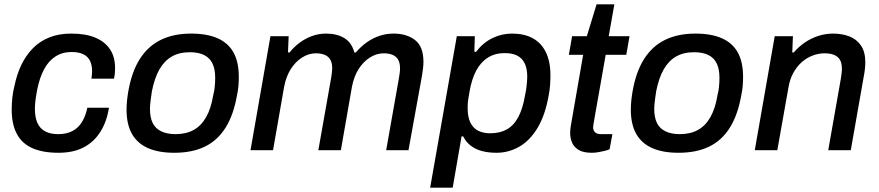

<svg xmlns="http://www.w3.org/2000/svg" viewBox="-20 -693 4055 886"><path d="M250 12Q178 12 130 -9Q82 -30 58 -74.5Q34 -119 34 -187Q34 -215 37 -243Q40 -271 47 -298Q58 -351 79 -394.5Q100 -438 132 -470.5Q164 -503 208 -520.5Q252 -538 309 -538Q376 -538 420.5 -519Q465 -500 488 -465Q511 -430 511 -379Q511 -368 510 -355.5Q509 -343 506 -330H402Q403 -339 404 -347.5Q405 -356 405 -365Q405 -392 395.5 -412Q386 -432 365 -442.5Q344 -453 311 -453Q268 -453 236 -432.5Q204 -412 183 -372.5Q162 -333 151 -276Q147 -256 145 -241Q143 -226 142 -214Q141 -202 141 -192Q141 -151 153 -125Q165 -99 189 -86.5Q213 -74 248 -74Q288 -74 315.5 -89Q343 -104 359.5 -132Q376 -160 383 -196H483Q473 -133 444 -86Q415 -39 367 -13.5Q319 12 250 12Z M784 12Q712 12 663 -9.5Q614 -31 589 -75Q564 -119 564 -187Q564 -206 566 -227Q568 -248 572 -271Q588 -363 626 -422Q664 -481 723 -509.5Q782 -538 862 -538Q935 -538 984 -516.5Q1033 -495 1057.5 -451Q1082 -407 1082 -338Q1082 -319 1080.5 -298.5Q1079 -278 1074 -255Q1058 -163 1021 -104Q984 -45 925.5 -16.5Q867 12 784 12ZM790 -74Q839 -74 874 -93.5Q909 -113 931.5 -153Q954 -193 964 -254Q969 -274 970.5 -288.5Q972 -303 972.5 -314Q973 -325 973 -334Q973 -374 960.5 -400Q948 -426 922 -439Q896 -452 856 -452Q807 -452 772.5 -432Q738 -412 715.5 -372.5Q693 -333 681 -272Q678 -252 676 -237Q674 -222 673 -211.5Q672 -201 672 -191Q672 -151 684.5 -125.5Q697 -100 724 -87Q751 -74 790 -74Z M1136 0 1228 -526H1312L1309 -451H1316Q1339 -479 1365.5 -498Q1392 -517 1422 -527.5Q1452 -538 1485 -538Q1534 -538 1568.5 -517.5Q1603 -497 1615 -451H1622Q1646 -479 1673 -498Q1700 -517 1731 -527.5Q1762 -538 1796 -538Q1857 -538 1895.5 -508Q1934 -478 1934 -408Q1934 -393 1932 -376.5Q1930 -360 1927 -342L1865 0H1762L1821 -333Q1823 -346 1824.5 -356.5Q1826 -367 1826 -377Q1826 -404 1816.5 -419Q1807 -434 1790 -440.5Q1773 -447 1751 -447Q1718 -447 1687.5 -428Q1657 -409 1635 -374.5Q1613 -340 1604 -292L1553 0H1449L1508 -333Q1510 -346 1511.5 -357Q1513 -368 1513 -377Q1513 -404 1503.5 -419Q1494 -434 1477 -440.5Q1460 -447 1438 -447Q1405 -447 1374.5 -428Q1344 -409 1322 -374.5Q1300 -340 1291 -292L1240 0Z M1965 173 2088 -526H2171L2169 -454H2177Q2209 -496 2252 -517Q2295 -538 2343 -538Q2399 -538 2438.5 -516.5Q2478 -495 2499 -452Q2520 -409 2520 -346Q2520 -325 2518.5 -302Q2517 -279 2512 -253Q2496 -162 2461 -103.5Q2426 -45 2377 -16.5Q2328 12 2271 12Q2234 12 2204 4Q2174 -4 2152 -21Q2130 -38 2117 -64H2110L2069 173ZM2242 -78Q2287 -78 2319 -96Q2351 -114 2371.5 -152.5Q2392 -191 2402 -249Q2407 -272 2409 -288Q2411 -304 2412 -316.5Q2413 -329 2413 -339Q2413 -377 2401 -401Q2389 -425 2366.5 -436.5Q2344 -448 2309 -448Q2265 -448 2232 -427.5Q2199 -407 2178 -368Q2157 -329 2147 -272Q2144 -253 2141.5 -239Q2139 -225 2138.5 -214.5Q2138 -204 2138 -194Q2138 -152 2151 -126.5Q2164 -101 2187 -89.5Q2210 -78 2242 -78Z M2711 12Q2672 12 2650.5 -1Q2629 -14 2620 -34.5Q2611 -55 2611 -81Q2611 -89 2612 -96.5Q2613 -104 2614 -112L2671 -440H2605L2620 -526H2688L2733 -673H2815L2789 -526H2885L2870 -440H2775L2721 -134Q2720 -130 2718.5 -119.5Q2717 -109 2717 -106Q2717 -91 2726 -82.5Q2735 -74 2754 -74H2806L2793 -4Q2783 0 2769 3.5Q2755 7 2740 9.5Q2725 12 2711 12Z M3111 12Q3039 12 2990 -9.5Q2941 -31 2916 -75Q2891 -119 2891 -187Q2891 -206 2893 -227Q2895 -248 2899 -271Q2915 -363 2953 -422Q2991 -481 3050 -509.5Q3109 -538 3189 -538Q3262 -538 3311 -516.5Q3360 -495 3384.5 -451Q3409 -407 3409 -338Q3409 -319 3407.5 -298.5Q3406 -278 3401 -255Q3385 -163 3348 -104Q3311 -45 3252.5 -16.5Q3194 12 3111 12ZM3117 -74Q3166 -74 3201 -93.5Q3236 -113 3258.5 -153Q3281 -193 3291 -254Q3296 -274 3297.5 -288.5Q3299 -303 3299.5 -314Q3300 -325 3300 -334Q3300 -374 3287.5 -400Q3275 -426 3249 -439Q3223 -452 3183 -452Q3134 -452 3099.5 -432Q3065 -412 3042.5 -372.5Q3020 -333 3008 -272Q3005 -252 3003 -237Q3001 -222 3000 -211.5Q2999 -201 2999 -191Q2999 -151 3011.5 -125.5Q3024 -100 3051 -87Q3078 -74 3117 -74Z M3463 0 3555 -526H3639L3636 -451H3643Q3666 -478 3695 -497.5Q3724 -517 3757 -527.5Q3790 -538 3824 -538Q3866 -538 3899.5 -525Q3933 -512 3953 -483Q3973 -454 3973 -406Q3973 -390 3971 -372.5Q3969 -355 3965 -335L3906 0H3802L3860 -329Q3862 -342 3863.5 -354Q3865 -366 3865 -376Q3865 -403 3855 -418.5Q3845 -434 3827 -440.5Q3809 -447 3785 -447Q3757 -447 3729.5 -436.5Q3702 -426 3679.5 -406Q3657 -386 3640.5 -356Q3624 -326 3618 -287L3567 0Z"/></svg>

Font: Archivo SemiBold Medium
Style: Italic
Weight: 500
Italic angle: -10°
Version: Version 2.001